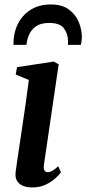

<svg xmlns="http://www.w3.org/2000/svg" viewBox="-20 -831 388 862"><path d="M124.5 10.5Q100 10.5 82.2 2.8Q64.5 -5 56 -19.8Q47.5 -34.5 50 -57Q52 -75 56.8 -106.8Q61.5 -138.5 67.8 -180.2Q74 -222 81.2 -270.5Q88.5 -319 95.8 -370.2Q103 -421.5 109.5 -472L50.5 -496.5L56.5 -529.5L221 -554.5L243.5 -542.5L177.5 -93Q174.5 -74.5 179.5 -66.2Q184.5 -58 193.5 -58Q203.5 -58 214.2 -63.8Q225 -69.5 241.5 -84.5L253.5 -57.5Q247 -47.5 229.8 -31.5Q212.5 -15.5 186.2 -2.5Q160 10.5 124.5 10.5ZM40.5 -629.5Q40.5 -634 40.5 -638Q40.5 -642 41 -646.5Q42 -676 52.2 -705Q62.5 -734 83.2 -758Q104 -782 135 -796.5Q166 -811 208.5 -811Q257 -811 287.5 -789.5Q318 -768 332.8 -734Q347.5 -700 347.5 -662.5Q347 -653 345.8 -644.5Q344.5 -636 343 -629.5H284.5Q285 -634 285.5 -638.8Q286 -643.5 285.5 -650Q283.5 -682.5 265.8 -705.2Q248 -728 200.5 -728Q163 -728 141.5 -712.8Q120 -697.5 110.2 -674.5Q100.5 -651.5 99 -629.5Z"/></svg>

Font: Merriweather 48pt SemiBold
Style: Italic
Weight: 600
Italic angle: -7.8°
Designer: Eben Sorkin
Foundry: Eben Sorkin
Version: Version 2.101